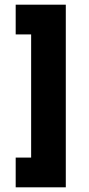

<svg xmlns="http://www.w3.org/2000/svg" viewBox="-20 -760 381 820"><path d="M47 40H261V-740H47V-613H113V-87H47Z"/></svg>

Font: FIGSv2-sans-serif ExtraBold
Style: Regular
Weight: 800
Designer: Matt McInerney, Pablo Impallari, Rodrigo Fuenzalida,Mirko Velimirovic
Foundry: Matt McInerney, Pablo Impallari, Rodrigo Fuenzalida
Version: Version 4.021;hotconv 1.0.109;makeotfexe 2.5.65596